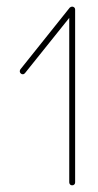

<svg xmlns="http://www.w3.org/2000/svg" viewBox="-20 -554 292 574"><path d="M195.8 -534.2C193.4 -534.2 190.9 -533.2 188.5 -531.2L41 -346.7C40 -345.2 39.1 -343.3 39.1 -340.8C39.1 -338.4 40 -336.4 42 -334.5C43.9 -332.5 45.9 -332 47.9 -332C50.8 -332 52.7 -333 54.7 -335.4L187 -500.5V-8.8C187 -6.3 188 -4.4 189.5 -2.4C191.4 -0.5 193.4 0 195.8 0C198.2 0 200.2 -0.5 202.1 -2.4C204.1 -4.4 204.6 -6.3 204.6 -8.8V-525.4C204.6 -527.8 204.1 -529.8 202.1 -531.7C200.2 -533.2 198.2 -534.2 195.8 -534.2Z"/></svg>

Font: Mill
Style: Thin
Weight: 100
Version: Version 001.000